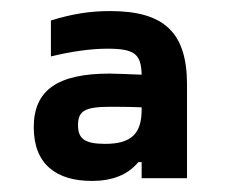

<svg xmlns="http://www.w3.org/2000/svg" viewBox="-20 -694 407 347"><path d="M179 -674C143 -674 111 -669 72 -657V-592C109 -601 144 -606 174 -606C224 -606 235 -596 236 -559C210 -560 188 -561 178 -561C84 -561 41 -531 41 -464C41 -397 82 -367 146 -367C183 -367 211 -378 230 -401H236V-372H318V-541C318 -635 277 -674 179 -674ZM121 -468C121 -494 134 -501 180 -501C192 -501 215 -501 236 -500V-496C236 -453 218 -434 170 -434C132 -434 121 -444 121 -468Z"/></svg>

Font: LT Wave Text Medium
Style: Regular
Weight: 500
Designer: Daniel Lyons
Version: Version 2.5 (Glyphs App)